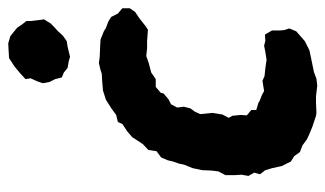

<svg xmlns="http://www.w3.org/2000/svg" viewBox="-182 -591 790 466"><g transform="rotate(-90 213.0 -358.0)"><path d="M172 15 165 14 138 5 121 -2 108 -8 93 -19 77 -25 67 -39 54 -47 43 -69 41 -78 38 -92 33 -109 23 -122 27 -136 19 -150 22 -167 21 -182V-206L30 -223L32 -239L33 -262L38 -286L46 -305L49 -319L54 -333L57 -346L64 -362L79 -373L82 -393L96 -406L104 -418L113 -432L127 -444L145 -456L150 -467L167 -471L182 -482L204 -496L226 -503L249 -505L267 -506L276 -509L293 -513L308 -511L332 -510L350 -509L370 -501L378 -496L394 -490L405 -483L413 -467L426 -456V-438L417 -425L402 -415L383 -400L374 -394L346 -396H329L310 -398L293 -392L270 -386L254 -375H235L221 -363L219 -356L205 -344L193 -338L185 -323L187 -307L183 -291L175 -280L169 -267L172 -238L168 -213L160 -198L165 -189L167 -169L166 -154L179 -143V-131L196 -126L201 -123L216 -117L225 -112L250 -116L261 -111L280 -109L301 -106L320 -109L335 -112L347 -109L362 -110L372 -93V-74L373 -63L377 -51L370 -34L346 -13L324 -2L300 3L271 9L255 15L238 17L213 14H196ZM308 -583 298 -586 281 -589 270 -598 258 -603 254 -619 247 -633 244 -649 248 -661 256 -679 254 -691 268 -704 285 -718 305 -731 321 -732 341 -733 358 -728 367 -721 379 -711 387 -699 395 -689V-678L397 -661L399 -646L389 -630L381 -622L371 -613L359 -600L346 -591L333 -589Z"/></g></svg>

Font: Winky Rough SemiBold
Style: Italic
Weight: 600
Italic angle: -8.97852°
Designer: Simon Atzbach
Foundry: typofactur
Version: Version 1.206; ttfautohint (v1.8.4.7-5d5b)